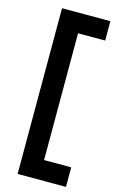

<svg xmlns="http://www.w3.org/2000/svg" viewBox="-135 -761 613 1005"><g transform="rotate(15 171.5 -258.0)"><path d="M332 191H70V-707H332V-602H185V85H332Z"/></g></svg>

Font: Hind Mysuru SemiBold
Style: Regular
Weight: 600
Designer: Manushi Parikh, Hitesh Malaviya
Foundry: Indian Type Foundry
Version: Version 0.703;PS 1.0;hotconv 1.0.86;makeotf.lib2.5.63406